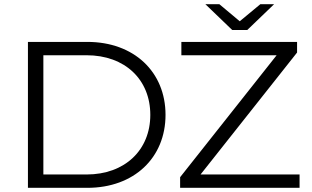

<svg xmlns="http://www.w3.org/2000/svg" viewBox="-20 -901 1496 921"><path d="M1166 -757 1295 -881H1229L1130 -799L1032 -881H965L1094 -757ZM399 0C623 0 774 -144 774 -350C774 -556 623 -700 399 -700H114V0ZM1417 0V-64H942L1405 -649V-700H850V-636H1307L844 -51V0ZM188 -636H395C580 -636 701 -519 701 -350C701 -182 580 -64 395 -64H188Z"/></svg>

Font: Montserrat Z
Style: Regular
Weight: 400
Designer: Julieta Ulanovsky
Foundry: Julieta Ulanovsky
Version: Version 8.000